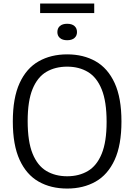

<svg xmlns="http://www.w3.org/2000/svg" viewBox="-20 -1057 760 1086"><path d="M360 9.5Q267.5 9.5 198.5 -29.8Q129.5 -69 91 -152.8Q52.5 -236.5 52.5 -370Q52.5 -503.5 91 -587.2Q129.5 -671 198.8 -710.2Q268 -749.5 360 -749.5Q452 -749.5 521 -710.2Q590 -671 628.5 -587.2Q667 -503.5 667 -370Q667 -236.5 628.5 -152.8Q590 -69 520.8 -29.8Q451.5 9.5 360 9.5ZM360 -60Q427 -60 477.2 -89.8Q527.5 -119.5 555.2 -187Q583 -254.5 583 -367.5Q583 -483 555.2 -551.5Q527.5 -620 477.2 -650Q427 -680 360 -680Q292.5 -680 242.2 -650.5Q192 -621 164.2 -553.5Q136.5 -486 136.5 -372.5Q136.5 -256.5 164.2 -188.2Q192 -120 242.2 -90Q292.5 -60 360 -60ZM360 -829.5Q333.5 -829.5 319 -842Q304.5 -854.5 304.5 -875.5Q304.5 -897.5 319 -910Q333.5 -922.5 360 -922.5Q386.5 -922.5 401 -910Q415.5 -897.5 415.5 -875.5Q415.5 -854.5 401 -842Q386.5 -829.5 360 -829.5ZM207 -983V-1037H513V-983Z"/></svg>

Font: Encode Sans SC
Style: Regular
Weight: 400
Version: Version 3.002